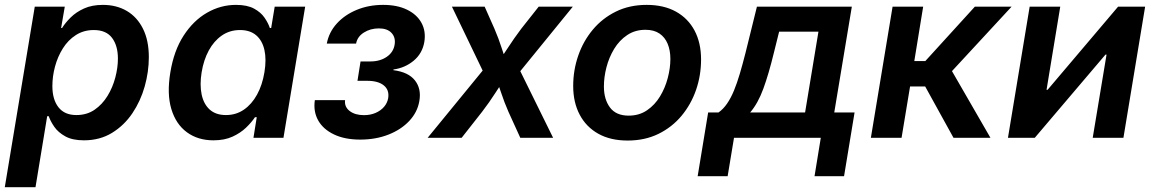

<svg xmlns="http://www.w3.org/2000/svg" viewBox="-33 -570 4777 794"><path d="M-13.2 204.1 110.8 -542.5H234.9L219.7 -454.1H223.6Q237.3 -476.1 259.5 -498Q281.7 -520 314.5 -534.9Q347.2 -549.8 392.6 -549.8Q448.7 -549.8 491.5 -524.7Q534.2 -499.5 558.3 -451.2Q582.5 -402.8 582.5 -333.5Q582.5 -273.4 565.4 -212.6Q548.3 -151.9 514.4 -101.6Q480.5 -51.3 430.2 -20.5Q379.9 10.3 314 10.3Q266.6 10.3 237.1 -6.1Q207.5 -22.5 191.7 -45.4Q175.8 -68.4 168.5 -89.4H162.1L113.8 204.1ZM282.7 -94.2Q326.2 -94.2 358.2 -116.2Q390.1 -138.2 411.6 -173.3Q433.1 -208.5 443.8 -249.3Q454.6 -290 454.6 -327.6Q454.6 -381.3 430.2 -413.6Q405.8 -445.8 355 -445.8Q313 -445.8 280.8 -425Q248.5 -404.3 227.1 -370.1Q205.6 -335.9 194.6 -295.2Q183.6 -254.4 183.6 -213.9Q183.6 -158.7 208.7 -126.5Q233.9 -94.2 282.7 -94.2Z M849.6 10.3Q785.2 10.3 739.7 -23.2Q694.3 -56.6 675.5 -119.4Q656.7 -182.1 671.4 -270.5Q686 -360.4 726.3 -422.6Q766.6 -484.9 823 -517.3Q879.4 -549.8 942.9 -549.8Q989.3 -549.8 1017.6 -534.4Q1045.9 -519 1061 -496.8Q1076.2 -474.6 1083 -454.1H1088.4L1103 -542.5H1229L1139.2 0H1015.1L1028.8 -85.4H1021.5Q1007.3 -64 984.4 -42Q961.4 -20 928.5 -4.9Q895.5 10.3 849.6 10.3ZM901.4 -94.2Q943.4 -94.2 975.8 -116.7Q1008.3 -139.2 1030 -178.7Q1051.8 -218.3 1060.5 -271Q1069.3 -324.2 1060.5 -363.3Q1051.8 -402.3 1026.4 -424.1Q1001 -445.8 959.5 -445.8Q917 -445.8 884.3 -423.1Q851.6 -400.4 830.3 -361.1Q809.1 -321.8 800.8 -271Q792.5 -219.7 800.8 -179.7Q809.1 -139.6 834.2 -116.9Q859.4 -94.2 901.4 -94.2Z M1456.5 7.3Q1392.6 7.3 1347.9 -14.2Q1303.2 -35.6 1282.7 -72.3Q1262.2 -108.9 1269 -155.8H1394Q1390.6 -128.4 1412.8 -111.1Q1435.1 -93.8 1472.2 -93.8Q1498.5 -93.8 1520 -103Q1541.5 -112.3 1555.2 -128.2Q1568.8 -144 1572.3 -164.1Q1577.6 -197.8 1554.2 -216.8Q1530.8 -235.8 1485.8 -235.8H1445.3L1458 -315.9H1498.5Q1538.6 -315.9 1566.4 -335Q1594.2 -354 1599.1 -386.2Q1603.5 -415.5 1585.9 -434.1Q1568.4 -452.6 1533.7 -452.6Q1499 -452.6 1471.9 -435.5Q1444.8 -418.5 1439.5 -389.6H1318.4Q1327.1 -436.5 1359.9 -472.7Q1392.6 -508.8 1442.4 -529.3Q1492.2 -549.8 1551.3 -549.8Q1609.9 -549.8 1650.6 -529.8Q1691.4 -509.8 1710.2 -475.1Q1729 -440.4 1721.7 -396Q1713.4 -348.6 1677.5 -318.8Q1641.6 -289.1 1594.2 -282.7L1593.8 -279.8Q1655.8 -272 1682.9 -237.5Q1710 -203.1 1701.2 -152.3Q1693.4 -106 1659.4 -69.8Q1625.5 -33.7 1573 -13.2Q1520.5 7.3 1456.5 7.3Z M1735.4 0 2002 -325.7 1985.4 -231.4 1835.9 -542.5H1971.2L2011.7 -451.2Q2029.3 -410.2 2041.5 -371.8Q2053.7 -333.5 2067.4 -296.9H2016.1Q2042 -333 2066.9 -371.6Q2091.8 -410.2 2122.6 -451.2L2194.8 -542.5H2335.9L2080.6 -229L2095.7 -322.3L2254.4 0H2118.7L2069.8 -107.4Q2052.2 -147.5 2039.8 -185.5Q2027.3 -223.6 2013.2 -258.8H2064.5Q2039.6 -223.6 2015.4 -185.5Q1991.2 -147.5 1960.4 -107.4L1876 0Z M2562.5 11.2Q2491.7 11.2 2441.4 -16.8Q2391.1 -44.9 2364.3 -95.7Q2337.4 -146.5 2337.4 -214.4Q2337.4 -279.8 2358.2 -339.8Q2378.9 -399.9 2418.5 -447.3Q2458 -494.6 2514.2 -522.2Q2570.3 -549.8 2641.1 -549.8Q2711.9 -549.8 2762.2 -522Q2812.5 -494.1 2839.4 -443.4Q2866.2 -392.6 2866.2 -324.2Q2866.2 -258.3 2845.5 -198.2Q2824.7 -138.2 2785.2 -90.8Q2745.6 -43.5 2689.5 -16.1Q2633.3 11.2 2562.5 11.2ZM2566.9 -91.8Q2610.4 -91.8 2642.8 -114Q2675.3 -136.2 2696.5 -171.4Q2717.8 -206.5 2728.5 -247.6Q2739.3 -288.6 2739.3 -326.2Q2739.3 -361.8 2728 -388.9Q2716.8 -416 2694.1 -431.4Q2671.4 -446.8 2636.2 -446.8Q2593.3 -446.8 2560.8 -425Q2528.3 -403.3 2506.8 -367.9Q2485.4 -332.5 2474.9 -291.7Q2464.4 -251 2464.4 -212.4Q2464.4 -159.2 2489.5 -125.5Q2514.6 -91.8 2566.9 -91.8Z M2852.1 158.7 2895.5 -105H2938.5Q2958 -118.7 2973.6 -141.4Q2989.3 -164.1 3002.2 -195.3Q3015.1 -226.6 3026.6 -265.6Q3038.1 -304.7 3049.8 -350.6L3097.2 -542.5H3489.7L3417 -105H3501L3457.5 158.7H3335.4L3361.3 0H3002.4L2976.1 158.7ZM3069.3 -105H3296.4L3351.6 -439H3189L3167 -350.6Q3146 -264.2 3123.8 -203.4Q3101.6 -142.6 3069.3 -105Z M3568.4 0 3658.2 -542.5H3784.7L3748 -317.4H3793.5L3998.5 -542.5H4150.4L3903.8 -275.9L4063 0H3910.2L3793 -212.4H3730.5L3695.3 0Z M4612.8 0H4485.8L4543 -344.2H4538.6L4246.1 0H4135.3L4225.1 -542.5H4351.6L4294.9 -198.7H4299.3L4590.8 -542.5H4702.6Z"/></svg>

Font: Inter 16pt SemiBold
Style: Italic
Weight: 600
Italic angle: -9.3988°
Version: Version 4.001;git-66647c0bb